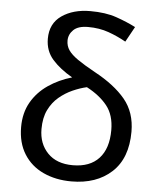

<svg xmlns="http://www.w3.org/2000/svg" viewBox="-54 -807 712 863"><g transform="rotate(5 302.0 -375.0)"><path d="M319 -760Q388 -760 437 -743Q486 -726 525 -706L487 -637Q450 -658 408 -673Q366 -688 315 -688Q270 -688 249 -667.5Q228 -647 228 -619Q228 -595 241 -576Q254 -557 283.5 -536.5Q313 -516 362 -489Q453 -440 501.5 -381.5Q550 -323 550 -236Q550 -116 481.5 -53Q413 10 300 10Q229 10 173 -16Q117 -42 85.5 -92.5Q54 -143 54 -214Q54 -278 81.5 -326Q109 -374 156.5 -406.5Q204 -439 263 -456Q207 -488 173 -526.5Q139 -565 139 -620Q139 -689 190.5 -724.5Q242 -760 319 -760ZM333 -418Q302 -411 269.5 -396.5Q237 -382 209 -358.5Q181 -335 163.5 -299.5Q146 -264 146 -213Q146 -147 186.5 -105Q227 -63 300 -63Q377 -63 418 -107.5Q459 -152 459 -235Q459 -303 425.5 -345Q392 -387 333 -418Z"/></g></svg>

Font: Noto IKEA Latin
Style: Regular
Weight: 400
Designer: Monotype Design Team
Foundry: Monotype Imaging Inc.
Version: Version 1.0